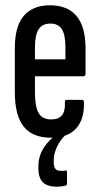

<svg xmlns="http://www.w3.org/2000/svg" viewBox="-20 -514 376 725"><path d="M173 6Q103 6 69.5 -36Q36 -78 36 -166V-332Q36 -415 70 -454.5Q104 -494 169 -494Q235 -494 269 -453.5Q303 -413 303 -332V-235Q303 -226 295 -226H112V-165Q112 -111 126 -87Q140 -63 173 -63Q201 -63 214 -79Q227 -95 225 -127Q224 -137 232 -137H289Q297 -137 297 -128Q299 -63 267 -28.5Q235 6 173 6ZM112 -290H227V-336Q227 -383 213.5 -404Q200 -425 170 -425Q140 -425 126 -403.5Q112 -382 112 -336ZM195 191Q159 191 142 174.5Q125 158 125 122V113Q125 73 148.5 39Q172 5 216 -20L225 -9L227 -4Q207 15 195 41Q183 67 183 89V99Q183 117 189.5 124Q196 131 208 131Q213 131 217.5 131Q222 131 227 130Q233 128 233 136V178Q233 186 228 187Q220 189 212 190Q204 191 195 191Z"/></svg>

Font: Sofia Sans Extra Condensed Medium
Style: Regular
Weight: 500
Version: Version 4.100